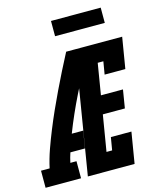

<svg xmlns="http://www.w3.org/2000/svg" viewBox="-176 -1025 926 1119"><g transform="rotate(-15 287.5 -465.5)"><path d="M-42 0V-103H10Q22 -158 41 -211.5Q60 -265 81.5 -318Q103 -371 126.5 -423.5Q150 -476 175 -528Q200 -580 226 -632Q252 -684 279 -735H334L331 -712L388 -687Q333 -583 281 -478Q229 -373 187 -265H256L239 -162H151Q146 -147 142 -132.5Q138 -118 135 -103H172V0ZM213 0 334 -735H617L586 -548H461L474 -625H440L409 -437H542L524 -327H391L355 -110H389L402 -187H526L495 0ZM540 -839H240V-931H540Z"/></g></svg>

Font: Iosevka Curly Slab XBdExObl
Style: Regular
Weight: 800
Width: 7
Italic angle: -9°
Monospace: yes
Designer: Belleve Invis
Foundry: Belleve Invis
Version: Version 11.1.0; ttfautohint (v1.8.3)